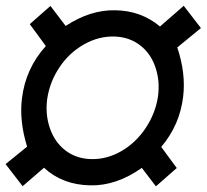

<svg xmlns="http://www.w3.org/2000/svg" viewBox="-21 -638 723 671"><path d="M474.6 -51.3Q385.7 11.7 294.4 9.8Q196.8 7.8 132.8 -51.8L58.1 12.7L-1.5 -64.5L73.7 -125.5Q45.9 -215.8 55.7 -293.9Q68.4 -398.9 139.2 -477.1L83 -553.7L155.3 -617.2L208.5 -547.4Q294.9 -604 381.3 -602.1Q471.7 -601.1 538.1 -545.4L621.1 -617.7L681.2 -540L598.6 -472.2Q628.9 -381.3 619.1 -300.3Q607.4 -201.2 542.5 -124.5L596.7 -50.8L523.9 13.2ZM144 -292.5Q136.7 -238.8 153.3 -190.2Q169.9 -141.6 207 -112.8Q244.1 -84 295.4 -82Q351.1 -80.1 402.3 -109.4Q453.6 -138.7 488 -190.4Q522.5 -242.2 531.2 -301.3Q538.6 -355 522 -403.3Q505.4 -451.7 468.3 -480Q431.2 -508.3 380.4 -510.3Q324.2 -512.2 272.2 -482.7Q220.2 -453.1 186.5 -402.3Q152.8 -351.6 144 -292.5Z"/></svg>

Font: RobotoDraft
Style: Bold Italic
Weight: 700
Italic angle: -12°
Version: Version 2.001150; 2014